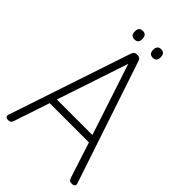

<svg xmlns="http://www.w3.org/2000/svg" viewBox="-452 -1816 2005 2005"><g transform="rotate(45 551.0 -813.0)"><path d="M81 14Q55 14 45.5 1.5Q36 -11 43 -31L495 -1383Q503 -1406 515.5 -1414.5Q528 -1423 551 -1423Q574 -1423 586.5 -1414.5Q599 -1406 606 -1383L1058 -31Q1065 -11 1054.5 1.5Q1044 14 1018 14Q996 14 986 5.5Q976 -3 969 -23L841 -418H261L129 -23Q122 -3 112.5 5.5Q103 14 81 14ZM287 -498H812L551 -1289ZM416 -1514Q389 -1514 374.5 -1529.5Q360 -1545 360 -1576Q360 -1609 374 -1624.5Q388 -1640 417 -1640Q444 -1640 458 -1624Q472 -1608 472 -1577Q473 -1545 458.5 -1529.5Q444 -1514 416 -1514ZM687 -1514Q659 -1514 645 -1529.5Q631 -1545 631 -1576Q631 -1609 645 -1624.5Q659 -1640 687 -1640Q714 -1640 728 -1624Q742 -1608 742 -1577Q743 -1545 728.5 -1529.5Q714 -1514 687 -1514Z"/></g></svg>

Font: Playwrite FR Trad
Style: Regular
Weight: 400
Designer: Veronika Burian, José Scaglione
Foundry: TypeTogether
Version: Version 1.000